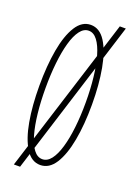

<svg xmlns="http://www.w3.org/2000/svg" viewBox="-152 -815 664 930"><g transform="rotate(20 179.5 -350.0)"><path d="M44.5 52 298 -752H329L76.5 52ZM164.5 11Q119 11 89 -36.5Q59 -84 44.5 -165.2Q30 -246.5 30 -349Q30 -452 44.5 -533.8Q59 -615.5 89 -663.2Q119 -711 164.5 -711Q210.5 -711 240.8 -663.2Q271 -615.5 286 -533.8Q301 -452 301 -349Q301 -246.5 286 -165.2Q271 -84 240.8 -36.5Q210.5 11 164.5 11ZM164.5 -19Q190 -19 209.5 -44.2Q229 -69.5 242.2 -114.8Q255.5 -160 262.2 -220Q269 -280 269 -349Q269 -418 262.2 -478.2Q255.5 -538.5 242.2 -584Q229 -629.5 209.5 -655.2Q190 -681 164.5 -681Q139 -681 119.8 -655.2Q100.5 -629.5 87.8 -584Q75 -538.5 68.5 -478.2Q62 -418 62 -349Q62 -280 68.5 -220Q75 -160 87.8 -114.8Q100.5 -69.5 119.8 -44.2Q139 -19 164.5 -19Z"/></g></svg>

Font: Imbue Thin 10pt Thin
Style: Regular
Weight: 250
Version: Version 1.102